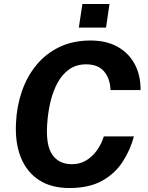

<svg xmlns="http://www.w3.org/2000/svg" viewBox="-20 -937 746 967"><path d="M329 10Q238.5 10 177 -29.8Q115.5 -69.5 85.5 -142.8Q55.5 -216 60.5 -316.5Q64 -400.5 89.8 -475.8Q115.5 -551 163 -609Q210.5 -667 279 -700Q347.5 -733 436.5 -733Q515 -733 571.5 -701.8Q628 -670.5 658.2 -614.5Q688.5 -558.5 688 -483.5H536.5Q535 -540 504.8 -576.5Q474.5 -613 413.5 -613Q364 -613 328.2 -587.5Q292.5 -562 269.2 -518.8Q246 -475.5 233.5 -421.5Q221 -367.5 217.5 -310Q210.5 -205.5 243.5 -157.8Q276.5 -110 342.5 -110Q382.5 -110 414.2 -129.2Q446 -148.5 468.5 -180.2Q491 -212 503 -250H654.5Q636 -181 597.5 -121.8Q559 -62.5 493.8 -26.2Q428.5 10 329 10ZM377 -798 395 -917H531.5L514 -798Z"/></svg>

Font: Public Sans
Style: Bold Italic
Weight: 700
Italic angle: -8°
Designer: The Public Sans project authors (U.S. Web Design System). Libre Franklin designed by Pablo Impallari and Rodrigo Fuenzal
Version: Version 1.008; ttfautohint (v1.8.1) -l 8 -r 50 -G 200 -x 14 